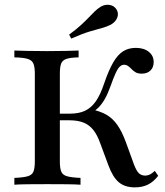

<svg xmlns="http://www.w3.org/2000/svg" viewBox="-20 -786 700 817"><path d="M554 11.3Q511.3 11.3 485.5 -10.5Q459.7 -32.3 441.1 -83.1L407.3 -174.2Q394.4 -211.3 377 -233.1Q359.7 -254.8 335.1 -264.5Q310.5 -274.2 274.2 -274.2H216.9V-302.4H278.2Q316.1 -302.4 342.3 -314.9Q368.5 -327.4 387.9 -355.2Q407.3 -383.1 423.4 -431.5Q442.7 -487.9 462.1 -521Q481.5 -554 504.4 -568.1Q527.4 -582.3 558.1 -582.3Q591.9 -582.3 612.9 -565.7Q633.9 -549.2 633.9 -521.8Q633.9 -499.2 620.2 -485.9Q606.5 -472.6 583.1 -472.6Q566.9 -472.6 557.3 -478.2Q547.6 -483.9 540.3 -491.5Q533.1 -499.2 525.4 -504.8Q517.7 -510.5 508.1 -510.5Q498.4 -510.5 489.9 -502.8Q481.5 -495.2 472.2 -475Q462.9 -454.8 450 -418.5Q438.7 -387.1 426.6 -365.7Q414.5 -344.4 400.8 -330.2Q387.1 -316.1 369.4 -306.5L366.9 -321Q407.3 -312.9 433.9 -297.2Q460.5 -281.5 479.8 -253.6Q499.2 -225.8 516.1 -179.8L550 -86.3Q560.5 -58.9 571 -48.8Q581.5 -38.7 599.2 -38.7Q610.5 -39.5 619 -44Q627.4 -48.4 638.7 -58.9L653.2 -37.9Q633.1 -12.1 609.3 -0.4Q585.5 11.3 554 11.3ZM41.1 0V-29Q79 -30.6 97.6 -35.9Q116.1 -41.1 122.2 -55.6Q128.2 -70.2 128.2 -98.4V-472.6Q128.2 -500.8 122.2 -515.3Q116.1 -529.8 97.6 -535.5Q79 -541.1 41.1 -541.9V-571Q60.5 -570.2 96 -569.4Q131.5 -568.5 180.6 -568.5Q228.2 -568.5 261.7 -569.4Q295.2 -570.2 314.5 -571V-541.9Q279.8 -541.1 262.9 -535.5Q246 -529.8 240.3 -515.7Q234.7 -501.6 234.7 -472.6V-98.4Q234.7 -70.2 240.7 -55.6Q246.8 -41.1 265.7 -35.9Q284.7 -30.6 322.6 -29V0Q301.6 -1.6 265.3 -2Q229 -2.4 181.5 -2.4Q133.1 -2.4 97.2 -2Q61.3 -1.6 41.1 0ZM283.1 -621.8 274.2 -638.7Q304.8 -661.3 324.6 -679.4Q344.4 -697.6 358.1 -712.1Q371.8 -726.6 383.1 -737.5Q394.4 -748.4 408.1 -757.3Q427.4 -768.5 447.2 -764.9Q466.9 -761.3 476.6 -744.4Q485.5 -729 479 -711.3Q472.6 -693.5 452.4 -681.5Q435.5 -672.6 414.1 -666.9Q392.7 -661.3 361.7 -652Q330.6 -642.7 283.1 -621.8Z"/></svg>

Font: Playfair 5pt SemiExpanded Light SemiBold
Style: Regular
Weight: 600
Version: Version 2.001;gftools[0.9.30]